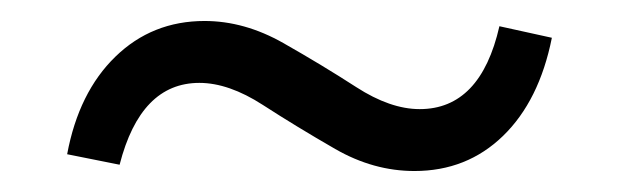

<svg xmlns="http://www.w3.org/2000/svg" viewBox="-20 -321 590 183"><path d="M375 -158Q336 -158 299.5 -179Q263 -200 230.5 -221Q198 -242 170 -242Q114 -242 94 -164L44 -174Q55 -233 90 -267Q125 -301 175 -301Q213 -301 250 -280Q287 -259 319.5 -238Q352 -217 380 -217Q438 -217 456 -296L506 -285Q494 -225 459.5 -191.5Q425 -158 375 -158Z"/></svg>

Font: EauTestText Medium
Style: Regular
Weight: 500
Designer: Christian Thalmann (Catharsis Fonts)
Version: Version 0.001;PS 000.001;hotconv 1.0.88;makeotf.lib2.5.64775